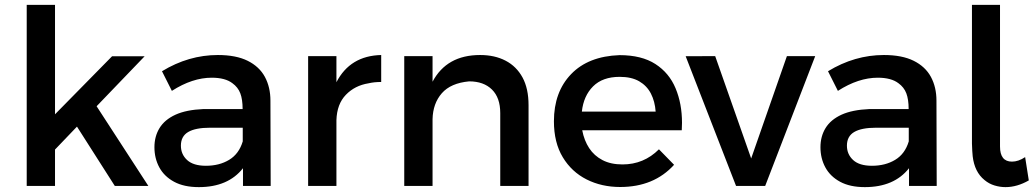

<svg xmlns="http://www.w3.org/2000/svg" viewBox="-20 -762 4240 787"><path d="M588 0H450.5L295.5 -243L205.5 -149V0H89.5V-742H205.5V-293.5L439.5 -531.5H573L376 -326.5Z M795 5Q734 5 693.5 -17Q653 -39 633 -76Q613 -113 613 -158.5Q613 -203 634 -237.2Q655 -271.5 699.2 -291.8Q743.5 -312 814 -315H974.5Q974.5 -354.5 965 -379.5Q955.5 -404.5 932.5 -421Q903 -443.5 848 -443.5Q768.5 -443.5 684.5 -389.5L644 -470Q753 -536.5 873 -536.5Q947.5 -536.5 995.2 -512.8Q1043 -489 1065.8 -446.8Q1088.5 -404.5 1088.5 -349.5L1089.5 0H976V-72.5Q915 5 795 5ZM824 -82.5Q879 -82.5 919.2 -106.8Q959.5 -131 975 -182.5V-238.5H841Q781.5 -238.5 751.5 -221Q721.5 -203.5 721.5 -165Q721.5 -129.5 747 -106Q772.5 -82.5 824 -82.5Z M1359 0H1243V-532H1359V-425Q1415 -533.5 1542.5 -536.5V-426Q1513.5 -426 1490.5 -420.5Q1434.5 -411.5 1397.8 -373.5Q1361 -335.5 1359 -269.5Z M2146.5 0H2030.5V-298.5Q2030.5 -361.5 1996.5 -395Q1962.5 -428.5 1903 -428.5Q1827.5 -421.5 1791 -379.8Q1754.5 -338 1753 -273.5V0H1637V-532H1753V-427Q1811 -536.5 1948 -536.5Q2008 -536.5 2052.5 -513.2Q2097 -490 2121.8 -444.5Q2146.5 -399 2146.5 -331Z M2522 4.5Q2446 4.5 2384.5 -26.5Q2323 -57.5 2286.8 -117.5Q2250.5 -177.5 2250.5 -265Q2250.5 -385 2321 -458.2Q2391.5 -531.5 2519.5 -536Q2610 -536 2666.5 -499.5Q2723 -463 2749.2 -400Q2775.5 -337 2775.5 -258.5L2774.5 -228H2366.5Q2374.5 -186 2395 -154.8Q2415.5 -123.5 2449.5 -105.8Q2483.5 -88 2531.5 -88Q2619 -88 2681 -150L2743 -86.5Q2660.5 4.5 2522 4.5ZM2667.5 -304.5Q2664.5 -346.5 2648 -378.5Q2631.5 -410.5 2600 -428.8Q2568.5 -447 2520 -447Q2450 -447 2411 -408Q2372 -369 2365 -304.5Z M3116.5 0H2997L2790.5 -531.5L2911.5 -532L3059 -112.5L3205.5 -532H3321.5Z M3525 5Q3464 5 3423.5 -17Q3383 -39 3363 -76Q3343 -113 3343 -158.5Q3343 -203 3364 -237.2Q3385 -271.5 3429.2 -291.8Q3473.5 -312 3544 -315H3704.5Q3704.5 -354.5 3695 -379.5Q3685.5 -404.5 3662.5 -421Q3633 -443.5 3578 -443.5Q3498.5 -443.5 3414.5 -389.5L3374 -470Q3483 -536.5 3603 -536.5Q3677.5 -536.5 3725.2 -512.8Q3773 -489 3795.8 -446.8Q3818.5 -404.5 3818.5 -349.5L3819.5 0H3706V-72.5Q3645 5 3525 5ZM3554 -82.5Q3609 -82.5 3649.2 -106.8Q3689.5 -131 3705 -182.5V-238.5H3571Q3511.5 -238.5 3481.5 -221Q3451.5 -203.5 3451.5 -165Q3451.5 -129.5 3477 -106Q3502.5 -82.5 3554 -82.5Z M4101.5 5Q4079 5 4056.5 -1.8Q4034 -8.5 4015.5 -24Q3974.5 -57 3967 -121.5Q3965 -140 3964 -173.5V-742H4079V-161.5Q4079 -99.5 4128 -99.5Q4154.5 -99.5 4182 -118L4197 -22.5Q4149 5 4101.5 5Z"/></svg>

Font: Argentum Novus Medium
Style: Regular
Weight: 500
Designer: Julieta Ulanovsky (font) & Cristiano Sobral (main changes)
Foundry: Julieta Ulanovsky (font) & Cristiano Sobral (main changes)
Version: Version 3.00;November 27, 2020;FontCreator 13.0.0.2655 64-bi